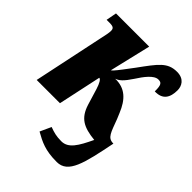

<svg xmlns="http://www.w3.org/2000/svg" viewBox="-220 -658 998 998"><g transform="rotate(45 279.0 -159.0)"><path d="M377 228C461 228 482 131 518 -48H516C475 -48 468 -81 441 -152L428 -183C399 -254 358 -295 286 -293C309 -301 326 -317 356 -362C383 -404 416 -449 448 -449C469 -449 479 -442 478 -392C537 -390 558 -426 558 -480C558 -510 541 -546 488 -546C419 -546 391 -505 321 -409L281 -356C252 -318 246 -313 239 -308L293 -536H49L38 -478H61C89 -478 95 -470 95 -453C95 -439 91 -420 84 -389L2 0H173L224 -238C234 -238 245 -219 255 -187L282 -98C306 -22 349 0 434 9C397 87 369 135 318 135C281 135 260 129 230 118L202 179C252 207 292 228 377 228Z"/></g></svg>

Font: Noto Serif Condensed Black
Style: Italic
Weight: 900
Width: 3
Italic angle: -12°
Designer: Monotype Design Team
Foundry: Monotype Imaging Inc.
Version: Version 2.013